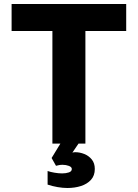

<svg xmlns="http://www.w3.org/2000/svg" viewBox="-20 -718 690 960"><path d="M242 0V-563H38V-698H611V-563H407V0ZM317 222Q294 222 268 217.5Q242 213 218 205V137Q232 142 252.5 145.5Q273 149 291 149Q310 149 324.5 144Q339 139 339 127Q339 117 324.5 111.5Q310 106 293 106Q284 106 275.5 107.5Q267 109 260 111L238 72L299 -28L376 -5L342 45Q346 44 349.5 43.5Q353 43 356 43Q379 43 401.5 52Q424 61 439 79.5Q454 98 454 127Q454 160 435 181Q416 202 385 212Q354 222 317 222Z"/></svg>

Font: Azeret Mono Thin
Style: Regular
Weight: 100
Designer: Martin Vácha
Foundry: Displaay
Version: Version 1.002